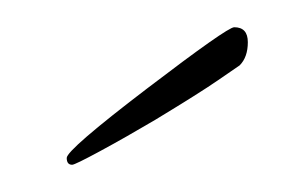

<svg xmlns="http://www.w3.org/2000/svg" viewBox="-20 -313 207 141"><path d="M33 -192Q29 -192 29 -197Q29 -203 88 -248Q147 -293 152 -293Q162 -293 162 -282Q162 -271 156 -265Q153 -263 140 -254Q127 -245 94 -225Q72 -212 53.5 -202Q35 -192 33 -192Z"/></svg>

Font: Qwigley
Style: Regular
Weight: 400
Designer: Robert E. Leuschke
Foundry: Robert E. Leuschke
Version: Version 1.010; ttfautohint (v1.8.3)